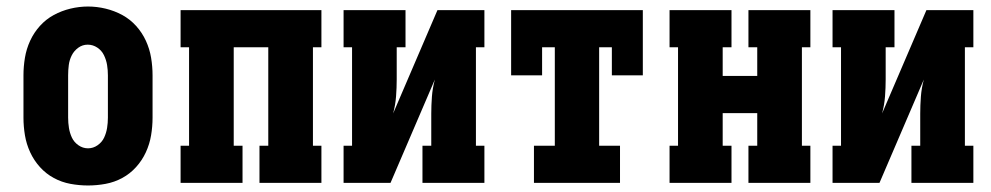

<svg xmlns="http://www.w3.org/2000/svg" viewBox="-20 -561 3040 589"><path d="M250 8Q223 8 196 3Q169 -2 145 -15Q121 -28 102.5 -48.5Q84 -69 72.5 -94Q61 -119 56.5 -146Q52 -173 52 -200V-330Q52 -357 56.5 -384Q61 -411 72.5 -436Q84 -461 102.5 -481.5Q121 -502 145 -515Q169 -528 196 -534.5Q223 -541 250 -541Q277 -541 304 -534.5Q331 -528 355 -515Q379 -502 397.5 -481.5Q416 -461 427.5 -436Q439 -411 443.5 -384Q448 -357 448 -330V-200Q448 -173 443.5 -146Q439 -119 427.5 -94Q416 -69 397.5 -48.5Q379 -28 355 -15Q331 -2 304 3Q277 8 250 8ZM250 -106Q266 -106 279.5 -115.5Q293 -125 299.5 -139Q306 -153 308.5 -168.5Q311 -184 311 -200V-330Q311 -346 308.5 -361.5Q306 -377 299 -391.5Q292 -406 278.5 -415Q265 -424 249 -424Q233 -424 220 -414.5Q207 -405 200 -391Q193 -377 191 -361.5Q189 -346 189 -330V-200Q189 -184 191.5 -168.5Q194 -153 200.5 -139Q207 -125 220.5 -115.5Q234 -106 250 -106Z M534 0V-114H560V-416H534V-530H966V-416H940V-114H966V0H776V-114H803V-416H697V-114H724V0Z M1034 0V-114H1060V-416H1034V-530H1224V-416H1197V-318Q1197 -292 1195 -265.5Q1193 -239 1186 -213L1322 -530H1466V-416H1440V-114H1466V0H1276V-114H1303V-212Q1303 -238 1305 -264.5Q1307 -291 1314 -317L1178 0Z M1618 0V-114H1682V-416H1643V-330H1548V-530H1952V-330H1857V-416H1818V-114H1882V0Z M2034 0V-114H2060V-416H2034V-530H2224V-416H2197V-328H2303V-416H2276V-530H2466V-416H2440V-114H2466V0H2276V-114H2303V-214H2197V-114H2224V0Z M2534 0V-114H2560V-416H2534V-530H2724V-416H2697V-318Q2697 -292 2695 -265.5Q2693 -239 2686 -213L2822 -530H2966V-416H2940V-114H2966V0H2776V-114H2803V-212Q2803 -238 2805 -264.5Q2807 -291 2814 -317L2678 0Z"/></svg>

Font: Iosevka Slab Heavy
Style: Regular
Weight: 900
Monospace: yes
Designer: Belleve Invis
Foundry: Belleve Invis
Version: Version 11.1.0; ttfautohint (v1.8.3)